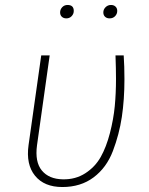

<svg xmlns="http://www.w3.org/2000/svg" viewBox="-20 -743 599 773"><path d="M247 -669Q236 -669 229 -675.5Q222 -682 222 -693Q222 -705 230.5 -714Q239 -723 252 -723Q277 -723 277 -699Q277 -687 268.5 -678Q260 -669 247 -669ZM421 -669Q410 -669 403 -675.5Q396 -682 396 -693Q396 -705 405 -714Q414 -723 427 -723Q438 -723 445 -716.5Q452 -710 452 -699Q452 -687 443.5 -678Q435 -669 421 -669ZM478 -520Q481 -476 481 -424Q481 -342 470.5 -272Q460 -202 434.5 -135Q409 -68 357 -29Q305 10 231 10Q158 10 121 -35.5Q84 -81 95 -159L146 -520H180L129 -158Q120 -91 148.5 -56.5Q177 -22 233 -21Q284 -20 323.5 -45.5Q363 -71 385.5 -111Q408 -151 422.5 -207Q437 -263 442 -315Q447 -367 447 -425Q447 -466 445 -520Z"/></svg>

Font: Fira Sans UltraLight
Style: Italic
Weight: 200
Italic angle: -8°
Designer: Carrois Corporate & Edenspiekermann AG
Foundry: Carrois Corporate GbR & Edenspiekermann AG
Version: Version 4.203;PS 004.203;hotconv 1.0.88;makeotf.lib2.5.64775